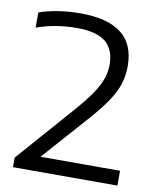

<svg xmlns="http://www.w3.org/2000/svg" viewBox="-84 -815 728 881"><g transform="rotate(10 280.0 -374.5)"><path d="M37 0V-44.5L277.5 -318.5Q341.5 -392 366.8 -441.5Q392 -491 392 -539Q392 -611.5 349 -645.8Q306 -680 216 -680Q164.5 -680 116.8 -671.8Q69 -663.5 28 -648.5V-719Q65.5 -733 115.8 -741Q166 -749 220.5 -749Q346.5 -749 410.8 -699.5Q475 -650 475 -547Q475 -504.5 462.8 -465.2Q450.5 -426 421.5 -382.5Q392.5 -339 343.5 -283.5L153 -69H523.5V0Z"/></g></svg>

Font: Encode Sans Expanded
Style: Regular
Weight: 400
Width: 7
Designer: Multiple Designers
Foundry: Impallari Type
Version: Version 3.000; ttfautohint (v1.8.3) -l 8 -r 50 -G 200 -x 14 